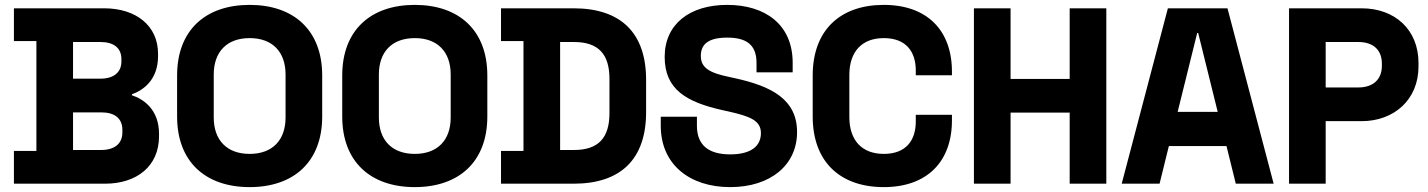

<svg xmlns="http://www.w3.org/2000/svg" viewBox="-20 -743 5844 786"><path d="M37 -125V9H410C539 9 631 -62 631 -185V-195C631 -296 566 -338 520 -353V-357C565 -373 627 -415 627 -513V-523C627 -637 538 -709 406 -709H37V-575H129V-125ZM392 -421H279V-571H392C445 -571 477 -547 477 -501V-491C477 -446 444 -421 392 -421ZM394 -129H279V-283H394C449 -283 481 -259 481 -211V-201C481 -154 448 -129 394 -129Z M1002 23C1183 23 1299 -81 1299 -266V-434C1299 -619 1183 -723 1002 -723C821 -723 705 -619 705 -434V-266C705 -81 821 23 1002 23ZM1002 -113C908 -113 855 -170 855 -262V-438C855 -530 908 -587 1002 -587C1096 -587 1149 -530 1149 -438V-262C1149 -170 1096 -113 1002 -113Z M1678 23C1859 23 1975 -81 1975 -266V-434C1975 -619 1859 -723 1678 -723C1497 -723 1381 -619 1381 -434V-266C1381 -81 1497 23 1678 23ZM1678 -113C1584 -113 1531 -170 1531 -262V-438C1531 -530 1584 -587 1678 -587C1772 -587 1825 -530 1825 -438V-262C1825 -170 1772 -113 1678 -113Z M2031 -125V9H2328C2521 9 2625 -91 2625 -284V-416C2625 -609 2521 -709 2328 -709H2031V-575H2123V-125ZM2330 -129H2273V-571H2330C2432 -571 2475 -519 2475 -420V-280C2475 -181 2432 -129 2330 -129Z M2969 23C3136 23 3243 -69 3243 -202C3243 -336 3139 -390 2988 -423L2965 -428C2882 -445 2849 -467 2849 -514C2849 -562 2880 -589 2957 -589C3034 -589 3077 -561 3077 -486V-447H3225V-486C3225 -644 3111 -723 2957 -723C2803 -723 2701 -644 2701 -510C2701 -376 2791 -325 2938 -292L2961 -287C3050 -267 3095 -250 3095 -198C3095 -146 3056 -111 2969 -111C2882 -111 2833 -148 2833 -228V-265H2685V-228C2685 -70 2803 23 2969 23Z M3598 23C3775 23 3877 -81 3877 -250V-273H3729V-246C3729 -167 3688 -113 3598 -113C3508 -113 3457 -169 3457 -264V-436C3457 -531 3508 -587 3598 -587C3688 -587 3729 -533 3729 -454V-435H3877V-450C3877 -619 3775 -723 3598 -723C3419 -723 3307 -619 3307 -434V-266C3307 -81 3419 23 3598 23Z M3967 -709V9H4117V-282H4359V9H4509V-709H4359V-420H4117V-709Z M4761 -709 4572 9H4727L4765 -145H5001L5039 9H5194L5005 -709ZM4965 -285H4801L4881 -608H4885Z M5554 -709H5257V9H5407V-247H5554C5687 -247 5787 -335 5787 -471V-485C5787 -621 5691 -709 5554 -709ZM5541 -385H5407V-571H5541C5601 -571 5637 -539 5637 -483V-473C5637 -417 5600 -385 5541 -385Z"/></svg>

Font: Kalas SG
Style: Bold
Weight: 700
Designer: Kalas
Foundry: Kalas
Version: Version 2.000;FEAKit 1.0